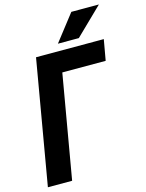

<svg xmlns="http://www.w3.org/2000/svg" viewBox="-132 -982 805 1061"><g transform="rotate(-15 270.5 -451.5)"><path d="M517.1 -710.9 496.1 -592.3H248L145.5 0H6.8L129.4 -710.9ZM265.6 -752 382.8 -902.8H540.5L385.3 -752Z"/></g></svg>

Font: Roboto Condensed
Style: Bold Italic
Weight: 700
Italic angle: -12°
Designer: Christian Robertson
Foundry: Google
Version: Version 3.0